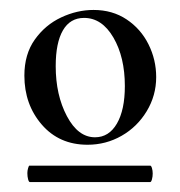

<svg xmlns="http://www.w3.org/2000/svg" viewBox="-20 -650 362 386"><path d="M35 -302Q35 -307 36.5 -312Q38 -317 39 -317H282Q284 -317 285.5 -312Q287 -307 287 -301Q287 -295 285.5 -289.5Q284 -284 282 -284H40Q38 -284 36.5 -289.5Q35 -295 35 -302ZM29 -498Q29 -541 50 -570.5Q71 -600 103 -615Q135 -630 168 -630Q206 -630 234.5 -611Q263 -592 278.5 -561Q294 -530 294 -495Q294 -458 275 -426.5Q256 -395 224.5 -377Q193 -359 156 -359Q99 -359 64 -399.5Q29 -440 29 -498ZM231 -477Q231 -535 208 -574.5Q185 -614 149 -614Q121 -614 106.5 -589Q92 -564 92 -517Q92 -459 114.5 -416.5Q137 -374 171 -374Q199 -374 215 -401.5Q231 -429 231 -477Z"/></svg>

Font: Cormorant Infant SemiBold
Style: Regular
Weight: 600
Designer: Christian Thalmann (Catharsis Fonts)
Foundry: Catharsis Fonts
Version: Version 4.000